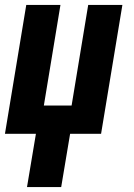

<svg xmlns="http://www.w3.org/2000/svg" viewBox="-20 -540 540 775"><path d="M89 215 125 0H0L86 -520H224L157 -114H269L336 -520H474L388 0H263L227 215Z"/></svg>

Font: Iosevka SS04 Heavy Oblique
Style: Regular
Weight: 900
Italic angle: -9°
Monospace: yes
Designer: Belleve Invis
Foundry: Belleve Invis
Version: Version 19.0.0; ttfautohint (v1.8.4)